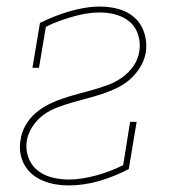

<svg xmlns="http://www.w3.org/2000/svg" viewBox="-20 -558 540 586"><path d="M189 8Q169 8 149 4.5Q129 1 111 -6.5Q93 -14 78.5 -26Q64 -38 54.5 -55Q45 -72 42 -92Q39 -112 43 -132Q46 -155 58.5 -176.5Q71 -198 90 -214Q109 -230 130.5 -240.5Q152 -251 175 -258.5Q198 -266 220.5 -272Q243 -278 266 -284.5Q289 -291 311.5 -299.5Q334 -308 354 -322.5Q374 -337 388 -357.5Q402 -378 405 -401Q408 -418 405.5 -434.5Q403 -451 396 -465.5Q389 -480 377 -490.5Q365 -501 350 -507.5Q335 -514 318.5 -517Q302 -520 285 -520Q264 -520 243 -516.5Q222 -513 201.5 -507Q181 -501 160 -493.5Q139 -486 120 -476L99 -351H79L102 -488Q124 -499 147 -508Q170 -517 192.5 -523.5Q215 -530 238.5 -534Q262 -538 286 -538Q305 -538 324.5 -534.5Q344 -531 361 -523.5Q378 -516 392 -503Q406 -490 414 -473.5Q422 -457 425 -437.5Q428 -418 425 -398Q421 -375 408.5 -354Q396 -333 377.5 -316.5Q359 -300 337 -289.5Q315 -279 292.5 -271.5Q270 -264 247 -258Q224 -252 201.5 -245.5Q179 -239 156 -230.5Q133 -222 113.5 -208Q94 -194 80 -173Q66 -152 62 -130Q59 -112 62 -95Q65 -78 73 -63.5Q81 -49 94 -38.5Q107 -28 122 -22Q137 -16 154.5 -13Q172 -10 189 -10Q210 -10 231.5 -13.5Q253 -17 273.5 -22.5Q294 -28 315 -36Q336 -44 356 -54L377 -186H397L373 -42Q352 -31 328.5 -21.5Q305 -12 282.5 -5.5Q260 1 236 4.5Q212 8 189 8Z"/></svg>

Font: Iosevka Slab Thin
Style: Italic
Weight: 100
Italic angle: -9°
Monospace: yes
Designer: Belleve Invis
Foundry: Belleve Invis
Version: Version 11.1.1; ttfautohint (v1.8.3)